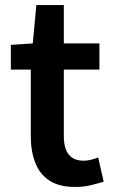

<svg xmlns="http://www.w3.org/2000/svg" viewBox="-20 -727 448 761"><path d="M278 14Q214 14 175.5 -11.5Q137 -37 119.5 -82.5Q102 -128 102 -188V-451H23V-549L110 -555L124 -707H233V-555H374V-451H233V-187Q233 -139 252.5 -114.5Q272 -90 312 -90Q326 -90 341.5 -94Q357 -98 369 -103L391 -7Q369 0 340.5 7Q312 14 278 14Z"/></svg>

Font: Noto Sans KR SemiBold
Style: Regular
Weight: 600
Designer: Ryoko NISHIZUKA  (kana, bopomofo & ideographs); Paul D. Hunt (Latin, Greek & Cyrillic); Sandoll Communications , Soo-you
Foundry: Adobe
Version: Version 2.004-H2;hotconv 1.0.118;makeotfexe 2.5.65603